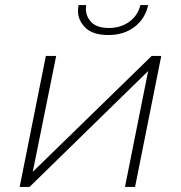

<svg xmlns="http://www.w3.org/2000/svg" viewBox="-20 -742 718 762"><path d="M162 -520H203L110 -60L582 -520H620L516 0H476L568 -460L97 0H58ZM411 -603Q348 -603 318.8 -632.2Q289.5 -661.5 289.5 -698.5Q289.5 -709.5 292 -722H322Q321 -714 321 -706.5Q321 -676 343 -653.5Q365 -631 413 -631Q459 -631 493 -655.5Q527 -680 537 -722H568Q556 -667 513.5 -635Q471 -603 411 -603Z"/></svg>

Font: Argentum Sans ExtraLight
Style: Italic
Weight: 200
Italic angle: -11°
Designer: Julieta Ulanovsky (font), Cristiano Sobral (main changes and remaster)
Foundry: Julieta Ulanovsky (font), Cristiano Sobral (main changes and remaster)
Version: Version 2.007;June 15, 2022;FontCreator 14.0.0.2814 64-bit; 